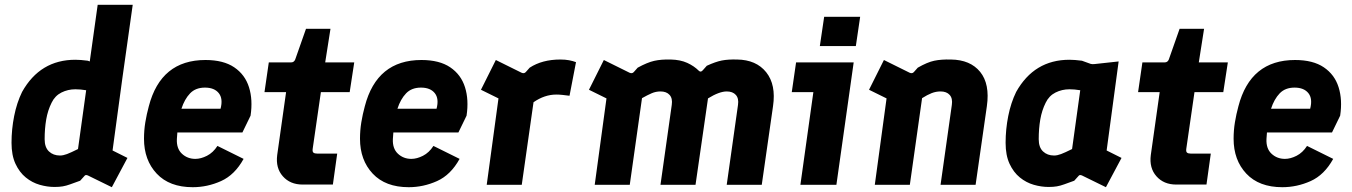

<svg xmlns="http://www.w3.org/2000/svg" viewBox="-20 -770 5634 800"><path d="M207 9Q177 9 145.5 0Q114 -9 87.5 -30.5Q61 -52 44.5 -87.5Q28 -123 28 -175Q28 -231 39 -286.5Q50 -342 72 -387Q147 -521 294 -521Q315 -521 346 -517L354 -514L387 -750H533L490 -445L449 -143L511 -112L446 10L346 -39Q336 -43 332 -37L314 -17Q289 -8 272.5 -2Q256 4 241.5 6.5Q227 9 207 9ZM230 -122Q243 -122 259 -128Q275 -134 305 -149L339 -394Q315 -398 294 -398Q263 -398 236 -384.5Q209 -371 195 -342Q179 -310 172.5 -272Q166 -234 166 -190Q166 -156 184 -139Q202 -122 230 -122Z M783 10Q686 10 633 -46.5Q580 -103 580 -192Q580 -227 585.5 -260.5Q591 -294 600 -327Q650 -520 836 -520Q911 -520 956 -489.5Q1001 -459 1017.5 -406.5Q1034 -354 1024 -288L990 -218H719Q718 -205 717 -191Q715 -151 738 -129.5Q761 -108 794 -108Q817 -108 842.5 -121Q868 -134 886 -162L995 -108Q958 -41 901 -15.5Q844 10 783 10ZM834 -405Q795 -405 772 -381Q749 -357 736 -317H899Q910 -359 891.5 -382Q873 -405 834 -405Z M1241 -1Q1189 -1 1158.5 -35.5Q1128 -70 1135 -124L1172 -386H1082L1100 -510H1193Q1205 -510 1210 -522L1255 -650H1357L1335 -510H1456L1437 -386H1317L1283 -151Q1281 -138 1286 -134Q1291 -130 1302 -130H1385L1367 -1Z M1683 10Q1586 10 1533 -46.5Q1480 -103 1480 -192Q1480 -227 1485.5 -260.5Q1491 -294 1500 -327Q1550 -520 1736 -520Q1811 -520 1856 -489.5Q1901 -459 1917.5 -406.5Q1934 -354 1924 -288L1890 -218H1619Q1618 -205 1617 -191Q1615 -151 1638 -129.5Q1661 -108 1694 -108Q1717 -108 1742.5 -121Q1768 -134 1786 -162L1895 -108Q1858 -41 1801 -15.5Q1744 10 1683 10ZM1734 -405Q1695 -405 1672 -381Q1649 -357 1636 -317H1799Q1810 -359 1791.5 -382Q1773 -405 1734 -405Z M2008 0 2057 -360 1984 -396 2046 -520 2153 -467Q2164 -462 2171 -470L2187 -488Q2239 -522 2315 -522Q2335 -522 2351 -519Q2367 -516 2380 -511L2353 -371Q2338 -373 2324 -374.5Q2310 -376 2298 -376Q2249 -376 2203 -344L2154 0Z M2458 0 2507 -360 2434 -396 2496 -520 2603 -467Q2614 -462 2621 -470L2637 -488Q2677 -510 2706 -516.5Q2735 -523 2775 -522Q2815 -521 2843.5 -508Q2872 -495 2892 -475Q2900 -467 2909 -478L2925 -496Q2962 -513 2988 -518Q3014 -523 3051 -522Q3131 -521 3172.5 -469Q3214 -417 3201 -328L3154 0H3008L3055 -333Q3059 -360 3046 -374.5Q3033 -389 3008 -389Q2977 -389 2930 -360L2878 0H2732L2779 -333Q2783 -360 2770 -374.5Q2757 -389 2732 -389Q2713 -389 2695.5 -381.5Q2678 -374 2655 -361L2604 0Z M3396 -578 3414 -700H3564L3546 -578ZM3315 0 3369 -386H3279L3297 -510H3537L3465 0Z M3625 0 3674 -360 3601 -396 3663 -520 3770 -467Q3781 -462 3788 -470L3804 -488Q3844 -511 3873 -517Q3902 -523 3942 -522Q4023 -521 4064 -470.5Q4105 -420 4092 -328L4045 0H3899L3946 -333Q3950 -360 3937 -374.5Q3924 -389 3899 -389Q3880 -389 3862 -382Q3844 -375 3822 -361L3771 0Z M4349 9Q4319 9 4287.5 0Q4256 -9 4229.5 -30.5Q4203 -52 4186.5 -87.5Q4170 -123 4170 -175Q4170 -231 4181 -286.5Q4192 -342 4214 -387Q4289 -521 4436 -521Q4457 -521 4488 -517L4524 -504Q4530 -502 4540 -503L4641 -514L4591 -143L4653 -112L4588 10L4488 -39Q4478 -43 4474 -37L4456 -17Q4431 -8 4414.5 -2Q4398 4 4383.5 6.5Q4369 9 4349 9ZM4372 -122Q4385 -122 4401 -128Q4417 -134 4447 -149L4481 -394Q4457 -398 4436 -398Q4405 -398 4378 -384.5Q4351 -371 4337 -342Q4321 -310 4314.5 -272Q4308 -234 4308 -190Q4308 -156 4326 -139Q4344 -122 4372 -122Z M4881 -1Q4829 -1 4798.5 -35.5Q4768 -70 4775 -124L4812 -386H4722L4740 -510H4833Q4845 -510 4850 -522L4895 -650H4997L4975 -510H5096L5077 -386H4957L4923 -151Q4921 -138 4926 -134Q4931 -130 4942 -130H5025L5007 -1Z M5323 10Q5226 10 5173 -46.5Q5120 -103 5120 -192Q5120 -227 5125.5 -260.5Q5131 -294 5140 -327Q5190 -520 5376 -520Q5451 -520 5496 -489.5Q5541 -459 5557.5 -406.5Q5574 -354 5564 -288L5530 -218H5259Q5258 -205 5257 -191Q5255 -151 5278 -129.5Q5301 -108 5334 -108Q5357 -108 5382.5 -121Q5408 -134 5426 -162L5535 -108Q5498 -41 5441 -15.5Q5384 10 5323 10ZM5374 -405Q5335 -405 5312 -381Q5289 -357 5276 -317H5439Q5450 -359 5431.5 -382Q5413 -405 5374 -405Z"/></svg>

Font: Finlandica
Style: Bold Italic
Weight: 700
Italic angle: -8°
Designer: Niklas Ekholm, Juho Hiilivirta, Jaakko Suomalainen
Foundry: Helsinki Type Studio
Version: Version 1.064; ttfautohint (v1.8.4.7-5d5b)